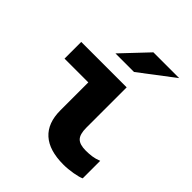

<svg xmlns="http://www.w3.org/2000/svg" viewBox="-208 -877 1016 1016"><g transform="rotate(45 300.0 -368.5)"><path d="M434 10Q328 10 274 -38.5Q220 -87 220 -182V-391H42V-516H382V-214Q382 -165 401 -145.5Q420 -126 466 -126Q489 -126 511 -129Q533 -132 558 -142V-11Q542 -3 505 3.5Q468 10 434 10ZM213 -601 351 -747H544L352 -601Z"/></g></svg>

Font: Red Hat Mono
Style: Regular
Weight: 300
Monospace: yes
Designer: Pentagram, MCKL
Foundry: Pentagram, MCKL
Version: Version 1.023